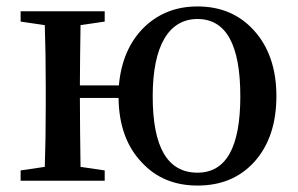

<svg xmlns="http://www.w3.org/2000/svg" viewBox="-20 -561 924 596"><path d="M593 15C666 15 724 -9 769 -58C815 -109 838 -177 838 -263C838 -348 814 -417 767 -468C722 -517 664 -541 593 -541C528 -541 473 -520 428 -477C382 -432 356 -372 349 -296H228C228 -347 229 -410 230 -483L305 -494V-526H44V-494L119 -483C121 -427 122 -364 122 -294V-232C122 -162 121 -99 119 -43L44 -32V0H305V-32L230 -43C229 -118 228 -189 228 -257H348C349 -173 373 -106 420 -57C464 -9 522 15 593 15ZM593 -25C500 -25 454 -104 454 -262C454 -419 504 -502 593 -502C682 -502 726 -422 726 -262C726 -104 682 -25 593 -25Z"/></svg>

Font: AllPunType SemiBold
Style: Regular
Weight: 600
Version: 1.0